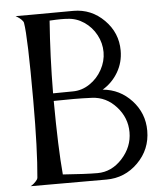

<svg xmlns="http://www.w3.org/2000/svg" viewBox="-55 -837 757 884"><g transform="rotate(-5 324.0 -395.5)"><path d="M85.9 -753.9Q84.5 -761.2 75.4 -769.8Q66.4 -778.3 58.1 -783.2L49.8 -788.1H123L316.9 -789.1Q399.9 -789.1 459 -729.7Q518.1 -670.4 518.1 -587.9Q518.1 -533.7 491.5 -488.3Q464.8 -442.9 419.9 -416Q499.5 -408.7 553.7 -349.6Q607.9 -290.5 607.9 -210Q607.9 -123.5 547.1 -62.7Q486.3 -2 400.9 -2H50.8Q54.2 -3.9 59.8 -7.6Q65.4 -11.2 74.7 -20.8Q84 -30.3 85 -38.1Q97.2 -167.5 97.2 -394Q97.2 -689 85.9 -753.9ZM525.9 -210Q525.9 -276.9 479.5 -328.4Q433.1 -379.9 367.2 -382.8Q321.3 -384.8 283.2 -384.8Q266.6 -384.8 235.1 -384.3Q203.6 -383.8 190.9 -383.8Q191.9 -167.5 203.1 -43Q309.6 -35.2 362.8 -35.2Q428.2 -35.2 477.1 -88.6Q525.9 -142.1 525.9 -210ZM286.1 -754.9Q276.4 -755.9 255.9 -755.9Q238.3 -755.9 204.1 -753.9Q191.9 -588.4 190.9 -418.9Q204.1 -418.9 234.9 -419.4Q265.6 -419.9 282.2 -419.9Q323.7 -419.9 360.1 -444.1Q396.5 -468.3 417.7 -507.1Q439 -545.9 439 -587.9Q439 -629.9 418.7 -667.7Q398.4 -705.6 363 -729.5Q327.6 -753.4 286.1 -754.9Z"/></g></svg>

Font: Anticva
Style: Regular
Weight: 400
Version: Version 1.000